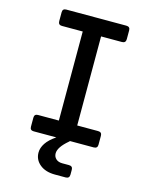

<svg xmlns="http://www.w3.org/2000/svg" viewBox="-136 -816 872 1112"><g transform="rotate(15 300.0 -260.0)"><path d="M120 0Q98 0 98 -22V-76Q98 -98 120 -98H245V-632H120Q98 -632 98 -655V-708Q98 -730 120 -730H480Q503 -730 503 -708V-655Q503 -632 480 -632H355V-98H480Q503 -98 503 -76V-22Q503 0 480 0H338L333 5Q276 53 276 90Q276 110 290 123Q304 136 328 136H368Q391 136 391 158V187Q391 210 368 210H304Q247 210 213 182Q179 154 179 111Q179 83 197.5 55Q216 27 256 0Z"/></g></svg>

Font: Pitagon Sans Mono SemiBold
Style: Regular
Weight: 600
Monospace: yes
Designer: Travis Tran
Foundry: Pitagon
Version: Version 1.001; ttfautohint (v1.8.4.7-5d5b);gftools[0.9.26]